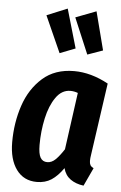

<svg xmlns="http://www.w3.org/2000/svg" viewBox="-59 -892 598 949"><g transform="rotate(5 240.5 -417.5)"><path d="M467 -499 416 -142Q413 -124 413 -111Q413 -98 417.5 -90Q422 -82 434 -76L392 14Q353 9 326.5 -10Q300 -29 291 -64Q263 -24 232.5 -4Q202 16 160 16Q95 16 58.5 -34Q22 -84 22 -170Q22 -266 50.5 -351.5Q79 -437 140.5 -491.5Q202 -546 297 -546Q381 -546 467 -499ZM158 -168Q158 -124 169 -105Q180 -86 203 -86Q225 -86 244 -104.5Q263 -123 285 -157L324 -440Q305 -447 287 -447Q244 -447 215 -405.5Q186 -364 172 -300Q158 -236 158 -168ZM294 -658 217 -628 136 -809 238 -851ZM430 -660 354 -633 279 -811 381 -850Z"/></g></svg>

Font: Fira Sans Compressed SemiBold
Style: Italic
Weight: 600
Width: 1
Italic angle: -8°
Designer: bBox Type GmbH & Carrois Corporate GbR & Edenspiekermann AG
Foundry: bBox Type GmbH & Carrois Corporate GbR & Edenspiekermann AG
Version: Version 4.301